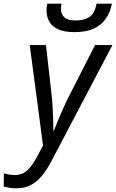

<svg xmlns="http://www.w3.org/2000/svg" viewBox="-110 -780 629 1040"><path d="M294 -606Q239 -606 205.5 -621Q172 -636 157 -663Q142 -690 142 -725Q142 -735 143.5 -745Q145 -755 146 -760H223Q222 -751 221 -744.5Q220 -738 220 -731Q220 -703 238.5 -686Q257 -669 300 -669Q344 -669 373.5 -687.5Q403 -706 413 -760H496Q487 -713 463 -678.5Q439 -644 398 -625Q357 -606 294 -606ZM-24 240Q-47 240 -61.5 237Q-76 234 -90 230L-89 159Q-76 163 -61 165.5Q-46 168 -29 168Q10 168 37.5 143Q65 118 90 70L123 8L51 -536H139L169 -271Q173 -239 175 -200.5Q177 -162 178 -127.5Q179 -93 179 -72H182Q188 -88 201 -120Q214 -152 229 -186Q244 -220 255 -242L405 -536H499L170 90Q144 140 116 173.5Q88 207 54.5 223.5Q21 240 -24 240Z"/></svg>

Font: Noto Sans Display
Style: Italic
Weight: 400
Italic angle: -12°
Designer: Monotype Design Team
Foundry: Monotype Imaging Inc.
Version: Version 2.003